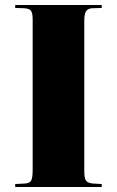

<svg xmlns="http://www.w3.org/2000/svg" viewBox="-20 -750 469 770"><path d="M41 0V-12L80 -14Q99 -15 105 -26Q111 -37 111 -69V-672Q111 -697 104.5 -706.5Q98 -716 76 -717L41 -718V-730H388V-718L350 -717Q332 -716 325 -705Q318 -694 318 -666V-65Q318 -35 325 -25.5Q332 -16 352 -14L388 -12V0Z"/></svg>

Font: Literata 72pt ExtraBold
Style: Regular
Weight: 800
Designer: Latin by Veronika Burian and Jose Scaglione. Greek by Irene Vlachou. Cyrillic by Vera Evstafieva.
Foundry: TypeTogether
Version: Version 3.002